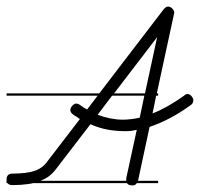

<svg xmlns="http://www.w3.org/2000/svg" viewBox="-20 -571 608 584"><path d="M461 -280H455L444 -226Q488 -243 540 -280Q544 -285 551 -285Q557 -285 562.5 -278.5Q568 -272 568 -266Q568 -257 561 -252Q498 -206 435 -185L400 -22L399 -21H461V-14H396Q392 -7 384 -7Q370 -7 366 -14H81Q73 -12 64 -11Q44 -8 18 -8Q7 -8 3 -14H0V-21V-25Q0 -43 18 -43Q60 -43 84.5 -51Q109 -59 124 -80L223 -209L213 -216Q207 -219 202 -223Q194 -229 194 -236Q194 -243 200 -249.5Q206 -256 212 -256Q218 -256 226.5 -249.5Q235 -243 245 -238L277 -280H0V-287H282L478 -543Q485 -551 491 -551Q498 -551 504 -545Q510 -539 510 -532L457 -287H461ZM364 -23V-29L396 -176Q381 -173 374.5 -172.5Q368 -172 363 -172Q334 -172 308.5 -176.5Q283 -181 255 -193L152 -59Q142 -45 129 -35Q118 -27 103 -21H364ZM277 -222Q316 -207 354 -207Q365 -207 378 -208.5Q391 -210 405 -213L419 -280H321ZM458 -458 327 -287H421Z"/></svg>

Font: Gruenewald VA 3. Klasse
Style: Regular
Weight: 400
Designer: Peter Wiegel
Foundry: Peter Wiegel, nach dem Schriftentwurf von Dr. H. Gr¸newald
Version: Version 0.007